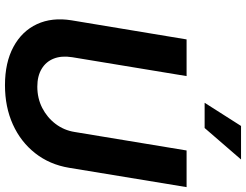

<svg xmlns="http://www.w3.org/2000/svg" viewBox="-130 -860 999 780"><g transform="rotate(90 370.0 -469.5)"><path d="M325.7 10.3Q233.4 10.3 169.7 -24.2Q106 -58.6 77.6 -119.6Q49.3 -180.7 62 -259.8L139.6 -727.5H288.6L211.9 -262.7Q205.1 -219.7 217.5 -188Q230 -156.2 259.3 -138.7Q288.6 -121.1 331.5 -121.1Q378.9 -121.1 418 -141.1Q457 -161.1 482.9 -195.3Q508.8 -229.5 515.6 -272.5L590.8 -727.5H739.7L661.1 -250Q647.9 -170.9 601.8 -112.3Q555.7 -53.7 484.9 -21.7Q414.1 10.3 325.7 10.3ZM397 -800.8 491.2 -948.7H627.4L499.5 -800.8Z"/></g></svg>

Font: Inter 16pt
Style: Bold Italic
Weight: 700
Italic angle: -9.3988°
Version: Version 4.001;git-66647c0bb